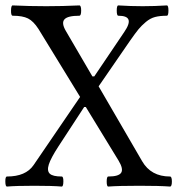

<svg xmlns="http://www.w3.org/2000/svg" viewBox="-38 -686 655 709"><path d="M-12.2 2.9Q-18.1 2.9 -18.3 -15.6Q-18.6 -34.2 -12.2 -34.2Q57.1 -34.2 85.9 -76.2L257.8 -328.1L104 -579.1Q85.4 -607.9 65.4 -617.9Q45.4 -627.9 8.8 -627.9Q2.4 -627.9 2.7 -647Q2.9 -666 8.8 -666Q70.3 -663.1 132.8 -663.1Q193.4 -663.1 254.9 -666Q261.7 -666 261.7 -647Q261.7 -627.9 254.9 -627.9Q211.9 -627.9 200 -614.5Q188 -601.1 205.1 -571.8L303.2 -403.8H310.1L420.9 -567.9Q441.9 -598.6 436.5 -613.3Q431.2 -627.9 398.9 -627.9Q393.1 -627.9 393.1 -647Q393.1 -666 398.9 -666Q443.8 -663.1 488.8 -663.1Q533.2 -663.1 578.1 -666Q584 -666 584 -647Q584 -627.9 578.1 -627.9Q552.7 -627.9 534.9 -623.3Q517.1 -618.7 500.7 -605Q484.4 -591.3 473.4 -577.9Q462.4 -564.5 441.9 -535.2L326.2 -367.2L486.8 -90.8Q519.5 -34.2 589.8 -34.2Q596.7 -34.2 596.7 -15.6Q596.7 2.9 589.8 2.9Q551.8 0 477.1 0Q399.9 0 361.8 2.9Q356 2.9 356 -15.6Q356 -34.2 361.8 -34.2Q400.4 -34.2 409.4 -48.1Q418.5 -62 399.9 -92.8L278.8 -291H272.9L178.2 -146Q149.9 -102.5 142.3 -78.9Q134.8 -55.2 145.8 -44.7Q156.7 -34.2 189.9 -34.2Q196.3 -34.2 196 -15.6Q195.8 2.9 189.9 2.9Q155.8 0 88.9 0Q22 0 -12.2 2.9Z"/></svg>

Font: Junicode SmCond
Style: Regular
Weight: 400
Width: 4
Designer: Peter S. Baker
Version: Version 2.206